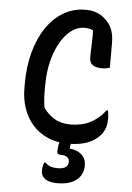

<svg xmlns="http://www.w3.org/2000/svg" viewBox="-62 -766 725 1053"><g transform="rotate(5 300.0 -239.5)"><path d="M332 20Q271 20 222 -1.5Q173 -23 139 -61Q105 -99 87 -150.5Q69 -202 69 -262V-288Q69 -382 90.5 -461Q112 -540 151.5 -598Q191 -656 245.5 -688Q300 -720 367 -720Q393 -720 413.5 -714.5Q434 -709 450.5 -699Q467 -689 481 -674Q498 -658 507.5 -639.5Q517 -621 521.5 -599.5Q526 -578 526 -552Q526 -518 526 -483Q526 -448 526 -415Q519 -413 508 -410.5Q497 -408 484 -408Q450 -408 432 -420.5Q414 -433 414 -460Q414 -498 415.5 -526Q417 -554 417 -581Q417 -608 413 -640L436 -599Q417 -613 401 -617Q385 -621 370 -621Q318 -621 275 -576.5Q232 -532 206.5 -456Q181 -380 181 -284V-264Q181 -234 182.5 -211.5Q184 -189 188 -165Q213 -130 249 -108Q285 -86 339 -86Q399 -86 446.5 -110Q494 -134 529 -181H535Q537 -175 538 -169.5Q539 -164 539.5 -158Q540 -152 540.5 -146Q541 -140 541 -135Q541 -100 530.5 -76.5Q520 -53 504 -37Q486 -19 461.5 -6Q437 7 405 13.5Q373 20 332 20ZM436 131Q436 183 398.5 212Q361 241 295 241Q262 241 242 233Q222 225 213 211Q204 197 204 180Q204 172 205 164.5Q206 157 208 149.5Q210 142 213 134H219Q233 147 248.5 153Q264 159 290 159Q317 159 332 149Q347 139 347 118Q347 102 334.5 93Q322 84 296 84Q288 84 283.5 80Q279 76 279 69Q279 62 280 51Q281 40 283 29Q285 18 288.5 7.5Q292 -3 296 -10Q299 -15 305.5 -18Q312 -21 324 -23Q336 -25 357 -24Q355 -18 353 -9.5Q351 -1 350 8.5Q349 18 348 26Q347 34 346 40V46Q385 49 410.5 71Q436 93 436 131Z"/></g></svg>

Font: Recursive Monospace Casual Medium
Style: Regular
Weight: 500
Version: Version 1.047